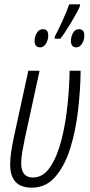

<svg xmlns="http://www.w3.org/2000/svg" viewBox="-20 -858 418 888"><path d="M259 -679Q277 -701 307.5 -751.5Q338 -802 349 -828L351 -838H300Q291 -810 269.5 -763Q248 -716 233 -688V-679ZM203 -694Q203 -723 179 -723Q160 -723 150 -705.5Q140 -688 140 -669Q140 -639 166 -639Q182 -639 192.5 -656Q203 -673 203 -694ZM370 -694Q370 -723 345 -723Q327 -723 317.5 -705.5Q308 -688 308 -669Q308 -639 333 -639Q349 -639 359.5 -656Q370 -673 370 -694ZM353 -531H302Q301 -459 292.5 -374Q284 -289 264.5 -212Q245 -135 212.5 -86Q180 -37 132 -37Q78 -37 78 -103Q78 -126 83 -155.5Q88 -185 95 -218L163 -531H111L44 -223Q36 -186 31.5 -154Q27 -122 27 -97Q27 10 127 10Q192 10 235.5 -40Q279 -90 304.5 -171Q330 -252 341 -347Q352 -442 353 -531Z"/></svg>

Font: Noto Sans Display Condensed Light
Style: Italic
Weight: 300
Width: 3
Designer: Monotype Design team
Foundry: Monotype Imaging Inc.
Version: 1.000